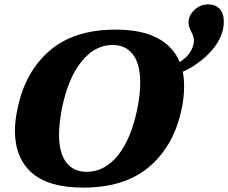

<svg xmlns="http://www.w3.org/2000/svg" viewBox="-20 -845 1040 875"><path d="M1000 -747Q1000 -733 997 -715Q984 -653 931 -600Q878 -547 813 -518Q819 -487 819 -451Q819 -400 808 -350Q774 -183 662 -86.5Q550 10 360 10Q201 10 124.5 -58Q48 -126 48 -249Q48 -296 60 -350Q94 -517 205.5 -613.5Q317 -710 507 -710Q625 -710 697.5 -671.5Q770 -633 799 -562Q852 -596 862 -645Q864 -655 864 -659Q864 -678 851 -702Q839 -726 839 -742Q839 -774 865.5 -799.5Q892 -825 930 -825Q962 -825 981 -804.5Q1000 -784 1000 -747ZM619 -469Q619 -552 586.5 -596Q554 -640 493 -640Q412 -640 351 -564Q290 -488 262 -350Q249 -279 249 -232Q249 -149 281.5 -105.5Q314 -62 375 -62Q457 -62 517.5 -137Q578 -212 606 -350Q619 -414 619 -469Z"/></svg>

Font: Taviraj Black
Style: Italic
Weight: 900
Italic angle: -12°
Designer: Katatrad Team
Foundry: CadsonDemak
Version: Version 1.001